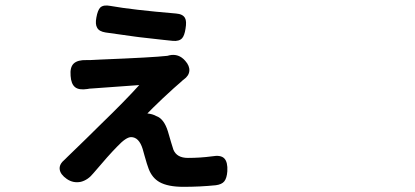

<svg xmlns="http://www.w3.org/2000/svg" viewBox="-20 -644 1540 713"><path d="M661.1 49.8Q603.5 49.8 572.3 32.2Q544.9 16.6 532.2 -16.6Q526.4 -31.2 516.6 -66.4Q511.7 -85 509.8 -90.8Q496.1 -134.8 466.8 -134.8Q448.2 -134.8 416 -100.6Q384.8 -69.3 326.2 0Q306.6 24.4 280.3 31.2Q252 37.1 228 20.5Q204.1 3.9 201.7 -15.1Q199.2 -34.2 220.7 -51.8Q221.7 -52.7 222.7 -53.7Q224.6 -55.7 229.5 -60.5Q306.6 -134.8 355.5 -183.6Q444.3 -269.5 497.1 -328.1Q450.2 -324.2 321.3 -315.4Q318.4 -315.4 313 -314.9Q307.6 -314.5 304.7 -313.5Q273.4 -308.6 258.8 -320.3Q244.1 -332 242.2 -362.3Q239.3 -394.5 253.9 -408.2Q268.6 -421.9 301.8 -420.9Q308.6 -420.9 314.5 -420.9Q322.3 -420.9 354.5 -422.9Q548.8 -430.7 599.6 -436.5Q602.5 -436.5 608.4 -438.5Q643.6 -446.3 668 -418Q684.6 -399.4 683.1 -380.9Q681.6 -362.3 662.1 -348.6Q660.2 -346.7 657.2 -344.7L654.3 -341.8Q629.9 -321.3 585 -279.3Q543 -239.3 527.3 -222.7Q546.9 -220.7 560.5 -212.9Q588.9 -203.1 603.5 -156.2Q617.2 -108.4 624 -87.9Q636.7 -57.6 677.7 -57.6Q723.6 -57.6 767.6 -63.5Q799.8 -69.3 813 -55.7Q826.2 -42 824.2 -7.8Q822.3 17.6 813 29.3Q803.7 41 781.2 43.9Q722.7 49.8 661.1 49.8ZM622.1 -492.2Q610.4 -493.2 585 -496.1Q528.3 -502 498 -505.9Q493.2 -506.8 483.4 -507.8Q405.3 -518.6 372.1 -523.4Q347.7 -527.3 340.8 -541Q333 -553.7 337.9 -579.1Q342.8 -606.4 352.5 -616.2Q364.3 -627 389.6 -622.1Q471.7 -607.4 633.8 -593.8Q659.2 -591.8 667 -577.1Q673.8 -565.4 668.9 -537.1Q665 -511.7 656.2 -502Q645.5 -490.2 622.1 -492.2Z"/></svg>

Font: Bpmf GenSen Rounded B
Style: B
Weight: 700
Foundry: But Ko
Version: Version 1.320